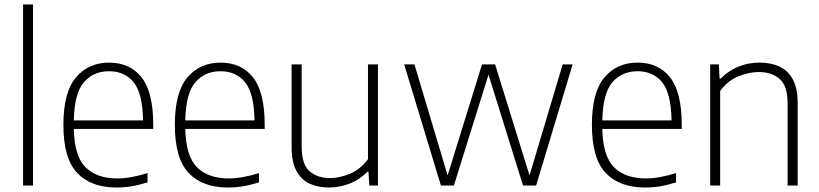

<svg xmlns="http://www.w3.org/2000/svg" viewBox="-20 -828 3656 857"><path d="M83 0V-808H127.5V0Z M500.5 9Q386.5 9 324.8 -55.8Q263 -120.5 263 -270.5Q263 -416.5 319 -482.5Q375 -548.5 467 -548.5Q559.5 -548.5 611.8 -482.8Q664 -417 664 -270V-252.5H309.5Q312 -131 362 -81.2Q412 -31.5 504.5 -31.5Q562 -31.5 638.5 -55.5V-14Q601 -2 567.5 3.5Q534 9 500.5 9ZM467 -510Q397 -510 354.5 -461Q312 -412 309.5 -290.5H618.5Q616.5 -411.5 576.5 -460.8Q536.5 -510 467 -510Z M998 9Q884 9 822.2 -55.8Q760.5 -120.5 760.5 -270.5Q760.5 -416.5 816.5 -482.5Q872.5 -548.5 964.5 -548.5Q1057 -548.5 1109.2 -482.8Q1161.5 -417 1161.5 -270V-252.5H807Q809.5 -131 859.5 -81.2Q909.5 -31.5 1002 -31.5Q1059.5 -31.5 1136 -55.5V-14Q1098.5 -2 1065 3.5Q1031.5 9 998 9ZM964.5 -510Q894.5 -510 852 -461Q809.5 -412 807 -290.5H1116Q1114 -411.5 1074 -460.8Q1034 -510 964.5 -510Z M1448.5 9Q1400 9 1362.2 -8.2Q1324.5 -25.5 1303 -65.5Q1281.5 -105.5 1281.5 -172.5V-540.5H1326.5V-173Q1326.5 -94.5 1361.8 -63.8Q1397 -33 1453.5 -33Q1494.5 -33 1541.8 -52.5Q1589 -72 1622.5 -117.5V-540.5H1667V0H1628.5L1624.5 -61.5H1620.5Q1585.5 -26 1540.8 -8.5Q1496 9 1448.5 9Z M1948 0 1784 -540.5H1830L1978 -45L2131.5 -540.5H2190L2343.5 -45L2491.5 -540.5H2536L2373 0H2314.5L2160.5 -494.5L2006 0Z M2859.5 9Q2745.5 9 2683.8 -55.8Q2622 -120.5 2622 -270.5Q2622 -416.5 2678 -482.5Q2734 -548.5 2826 -548.5Q2918.5 -548.5 2970.8 -482.8Q3023 -417 3023 -270V-252.5H2668.5Q2671 -131 2721 -81.2Q2771 -31.5 2863.5 -31.5Q2921 -31.5 2997.5 -55.5V-14Q2960 -2 2926.5 3.5Q2893 9 2859.5 9ZM2826 -510Q2756 -510 2713.5 -461Q2671 -412 2668.5 -290.5H2977.5Q2975.5 -411.5 2935.5 -460.8Q2895.5 -510 2826 -510Z M3150 0V-540.5H3188.5L3192 -477H3196.5Q3268 -548.5 3371 -548.5Q3421 -548.5 3459 -531Q3497 -513.5 3518.8 -473.8Q3540.5 -434 3540.5 -366.5V0H3495.5V-365.5Q3495.5 -444.5 3460.2 -475.5Q3425 -506.5 3366 -506.5Q3325.5 -506.5 3277.2 -487.8Q3229 -469 3194.5 -422V0Z"/></svg>

Font: Encode Sans XLt
Style: Regular
Weight: 200
Designer: Multiple Designers
Foundry: Impallari Type
Version: Version 3.002; ttfautohint (v1.8.3) -l 8 -r 50 -G 200 -x 14 